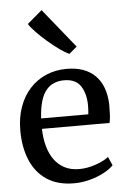

<svg xmlns="http://www.w3.org/2000/svg" viewBox="-59 -921 641 973"><g transform="rotate(-5 261.0 -434.0)"><path d="M278.5 11Q194.5 11 139.2 -26Q84 -63 56.8 -128.5Q29.5 -194 29.5 -279.5Q29.5 -345.5 48.8 -399Q68 -452.5 103 -490.8Q138 -529 185.8 -549.5Q233.5 -570 290.5 -570Q384 -570 435.5 -518.5Q487 -467 490 -370.5Q490 -340.5 488.8 -318Q487.5 -295.5 483.5 -278H139.5Q140.5 -230 151.5 -189.8Q162.5 -149.5 184 -120Q205.5 -90.5 237 -74.5Q268.5 -58.5 310 -58.5Q352 -58.5 395 -73.5Q438 -88.5 460.5 -107L480 -63Q462.5 -44.5 430.8 -27.5Q399 -10.5 359.2 0.2Q319.5 11 278.5 11ZM140 -331H380Q381 -339.5 381.8 -352Q382.5 -364.5 382.5 -374Q382.5 -435 357.2 -474.2Q332 -513.5 272 -513.5Q245.5 -513.5 222.5 -504.5Q199.5 -495.5 181.8 -474.5Q164 -453.5 153.5 -418.2Q143 -383 140 -331ZM310.5 -644.5Q291.5 -653 263 -673.2Q234.5 -693.5 204.2 -719.5Q174 -745.5 149.8 -770.8Q125.5 -796 114.5 -813.5L190 -877.5L351 -678L311.5 -644.5Z"/></g></svg>

Font: Merriweather Light 18pt
Style: Regular
Weight: 400
Version: Version 2.100